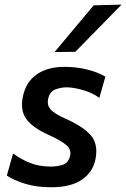

<svg xmlns="http://www.w3.org/2000/svg" viewBox="-20 -798 546 830"><path d="M200.5 11.5Q138.5 11.5 90 -3.2Q41.5 -18 9.5 -39L36.5 -134.5Q68 -111 108.2 -94.5Q148.5 -78 198 -78Q229.5 -78 252.5 -86.2Q275.5 -94.5 282.5 -122.5Q290 -149.5 268.2 -169.5Q246.5 -189.5 186 -217Q121 -246 93.5 -284Q66 -322 79.5 -383Q92.5 -444.5 139.5 -476.8Q186.5 -509 258 -509Q312.5 -509 358.8 -497Q405 -485 435.5 -466.5L409.5 -375Q379.5 -397 338 -408.8Q296.5 -420.5 268 -420.5Q244 -420.5 219.5 -411.5Q195 -402.5 188 -370Q182.5 -346 197 -327Q211.5 -308 266 -283.5Q337 -252.5 371.5 -214.2Q406 -176 392.5 -108.5Q381 -53.5 333.8 -21Q286.5 11.5 200.5 11.5ZM216 -573Q259 -624.5 300.8 -674.5Q342.5 -724.5 385 -775L505.5 -778Q454.5 -725.5 404.5 -674.8Q354.5 -624 305.5 -574Z"/></svg>

Font: Commissioner Medium
Style: Italic
Weight: 500
Italic angle: -12°
Designer: Kostas Bartsokas
Foundry: Kostas Bartsokas
Version: Version 1.000; ttfautohint (v1.8.3)